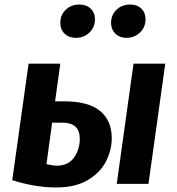

<svg xmlns="http://www.w3.org/2000/svg" viewBox="-20 -811 781 847"><path d="M473 -201Q473 -149 447.5 -99Q422 -49 367 -16.5Q312 16 228 16Q136 16 34 -16L106 -530H246L223 -364H263Q370 -364 421.5 -321.5Q473 -279 473 -201ZM709 -530 635 0H495L569 -530ZM332 -199Q332 -233 313.5 -251.5Q295 -270 251 -270H210L185 -87Q215 -80 229 -80Q281 -80 306.5 -116Q332 -152 332 -199ZM246 -710Q246 -745 270 -768Q294 -791 330 -791Q361 -791 380 -773Q399 -755 399 -726Q399 -691 374.5 -667.5Q350 -644 315 -644Q284 -644 265 -662.5Q246 -681 246 -710ZM470 -710Q470 -745 494 -768Q518 -791 554 -791Q585 -791 603.5 -773Q622 -755 622 -726Q622 -691 597.5 -667.5Q573 -644 538 -644Q508 -644 489 -662.5Q470 -681 470 -710Z"/></svg>

Font: Fira Sans SemiBold
Style: Italic
Weight: 600
Italic angle: -8°
Designer: bBox Type GmbH & Carrois Corporate GbR & Edenspiekermann AG
Foundry: bBox Type GmbH & Carrois Corporate GbR & Edenspiekermann AG
Version: Version 4.301